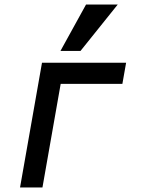

<svg xmlns="http://www.w3.org/2000/svg" viewBox="-20 -828 640 848"><path d="M165.5 -551H537L520.5 -457.5H248L167.5 0H68.5ZM247 -603 360 -808H500L335.5 -603Z"/></svg>

Font: JuliaMono SemiBold
Style: Italic
Weight: 600
Italic angle: -9°
Monospace: yes
Designer: cormullion
Foundry: corm
Version: Version 0.056; ttfautohint (v1.8.4)